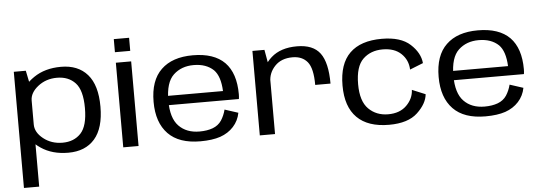

<svg xmlns="http://www.w3.org/2000/svg" viewBox="-57 -935 3775 1337"><g transform="rotate(-5 1830.0 -267.0)"><path d="M60.5 221.5H167V-480.5L144.5 -590.5H60.5ZM390.5 4Q509.5 4 575 -71.2Q640.5 -146.5 640.5 -296.5Q640.5 -446.5 575 -521.5Q509.5 -596.5 390.5 -596.5Q278 -596.5 199.8 -543Q121.5 -489.5 121.5 -438L167 -380Q167 -434.5 223 -478.8Q279 -523 356 -523Q436.5 -523 484.2 -471.8Q532 -420.5 532 -296Q532 -171 484.2 -120Q436.5 -69 356 -69Q279 -69 223 -113.2Q167 -157.5 167 -213L121.5 -154Q121.5 -102 199.8 -49Q278 4 390.5 4Z M774 0H881V-591.5H774ZM774 -756.5V-665H881V-756.5Z M1313.5 5V-63.5Q1222 -63.5 1168.5 -119Q1115 -174 1115 -296.5Q1115 -424 1170.5 -476Q1226 -528 1311.5 -528Q1399.5 -528 1451 -479Q1495.5 -434 1500 -330H1103.5V-265H1605.5Q1608 -280.5 1608 -298.5Q1608 -445.5 1534.5 -521Q1460 -596.5 1311.5 -596.5Q1168 -596.5 1090.5 -521.5Q1012 -446.5 1012 -296.5Q1012 -152 1088.5 -73Q1164 5 1313.5 5ZM1313.5 -63.5V5Q1396.5 5 1453 -14Q1509 -33.5 1546 -74Q1583 -114.5 1593.5 -170L1499.5 -200.5Q1489 -159 1467.5 -126Q1445.5 -93 1405.5 -78Q1366 -63.5 1313.5 -63.5Z M2143.5 -316.5H2250.5Q2250.5 -463 2201.5 -529.2Q2152.5 -595.5 2039.5 -595.5Q1925.5 -595.5 1859.2 -536.5Q1793 -477.5 1793 -398L1834.5 -365.5Q1834.5 -428 1879.2 -475Q1924 -522 2002.5 -522Q2070.5 -522 2107 -477.2Q2143.5 -432.5 2143.5 -316.5ZM1728.5 0H1835V-464L1812.5 -590.5H1728.5Z M2632.5 5Q2765 5 2831.2 -57Q2897.5 -119 2904 -185L2811 -223.5Q2808.5 -162.5 2761.2 -115.5Q2714 -68.5 2632.5 -68.5Q2550 -68.5 2495.8 -122.2Q2441.5 -176 2441.5 -295Q2441.5 -419 2495 -470.5Q2548.5 -522 2632.5 -522Q2715 -522 2761.8 -477.2Q2808.5 -432.5 2811 -365.5L2904 -402.5Q2897.5 -474.5 2831.2 -535.2Q2765 -596 2632.5 -596Q2485 -596 2408.8 -521.5Q2332.5 -447 2332.5 -295Q2332.5 -147 2408.8 -71Q2485 5 2632.5 5Z M3306 5V-63.5Q3214.5 -63.5 3161 -119Q3107.5 -174 3107.5 -296.5Q3107.5 -424 3163 -476Q3218.5 -528 3304 -528Q3392 -528 3443.5 -479Q3488 -434 3492.5 -330H3096V-265H3598Q3600.5 -280.5 3600.5 -298.5Q3600.5 -445.5 3527 -521Q3452.5 -596.5 3304 -596.5Q3160.5 -596.5 3083 -521.5Q3004.5 -446.5 3004.5 -296.5Q3004.5 -152 3081 -73Q3156.5 5 3306 5ZM3306 -63.5V5Q3389 5 3445.5 -14Q3501.5 -33.5 3538.5 -74Q3575.5 -114.5 3586 -170L3492 -200.5Q3481.5 -159 3460 -126Q3438 -93 3398 -78Q3358.5 -63.5 3306 -63.5Z"/></g></svg>

Font: Anybody SemiExpanded
Style: Regular
Weight: 400
Width: 6
Designer: Tyler Finck
Foundry: Etcetera Type Company
Version: Version 1.113;gftools[0.9.25]